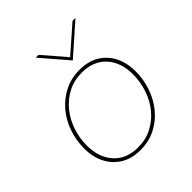

<svg xmlns="http://www.w3.org/2000/svg" viewBox="-191 -829 966 966"><g transform="rotate(-45 292.0 -346.0)"><path d="M258 5Q198 5 154.5 -21Q111 -47 87 -93.5Q63 -140 63 -201Q63 -259 81.5 -312.5Q100 -366 135 -407.5Q170 -449 218.5 -473.5Q267 -498 327 -498Q387 -498 430.5 -472Q474 -446 497.5 -400Q521 -354 521 -292Q521 -235 502.5 -181.5Q484 -128 449.5 -86Q415 -44 366.5 -19.5Q318 5 258 5ZM259 -13Q314 -13 358.5 -36Q403 -59 435 -98Q467 -137 484 -187.5Q501 -238 501 -292Q501 -377 454 -428.5Q407 -480 325 -480Q270 -480 225.5 -457Q181 -434 149 -395Q117 -356 100 -306Q83 -256 83 -202Q83 -117 130 -65Q177 -13 259 -13ZM336 -555 214 -697H234L338 -576L476 -697H497Z"/></g></svg>

Font: Hanken Grotesk Thin
Style: Italic
Weight: 250
Italic angle: -8°
Designer: Alfredo Marco Pradil
Foundry: Hanken Design Co.
Version: Version 3.013